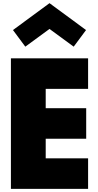

<svg xmlns="http://www.w3.org/2000/svg" viewBox="-20 -1194 620 1214"><path d="M49 -825H537V-632H269V-510H525V-317H269V-193H537V0H49ZM62 -1004 293 -1174 524 -1004 446 -899 293 -1011 140 -899Z"/></svg>

Font: Spartan MB
Style: Regular
Weight: 900
Designer: Matt Bailey
Foundry: Matt Bailey
Version: Version 001.001